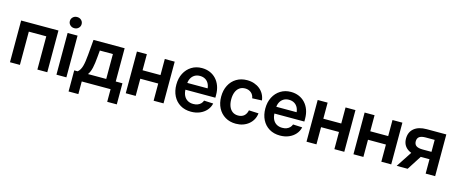

<svg xmlns="http://www.w3.org/2000/svg" viewBox="-48 -1452 5536 2323"><g transform="rotate(15 2720.0 -290.5)"><path d="M524.4 -522.5V0H400.4V-416.5H181.6V0H57.1V-522.5Z M639.2 0V-522.5H763.7V0ZM701.7 -599.1Q670.4 -599.1 649.2 -619.4Q627.9 -639.6 627.9 -668.9Q627.9 -698.7 649.2 -718.8Q670.4 -738.8 701.2 -738.8Q732.9 -738.8 754.2 -718.8Q775.4 -698.7 775.4 -668.9Q775.4 -639.6 754.2 -619.4Q732.9 -599.1 701.7 -599.1Z M833.5 158.2V-106H876.5Q893.6 -119.6 905.5 -140.1Q917.5 -160.6 925.3 -188.5Q933.1 -216.3 938.2 -252.2Q943.4 -288.1 947.3 -333L963.4 -522.5H1353.5V-106H1437.5V158.2H1317.4V0H956.1V158.2ZM1005.9 -106H1234.4V-418H1070.8L1063 -333Q1056.6 -253.9 1044.2 -197.8Q1031.7 -141.6 1005.9 -106Z M1889.2 -321.3V-215.3H1598.6V-321.3ZM1631.8 -522.5V0H1507.3V-522.5ZM1980.5 -522.5V0H1856.4V-522.5Z M2326.2 11.7Q2248 11.7 2190.7 -22.9Q2133.3 -57.6 2102.3 -118.9Q2071.3 -180.2 2071.3 -259.8Q2071.3 -339.8 2103 -401.4Q2134.8 -462.9 2190.9 -498Q2247.1 -533.2 2320.3 -533.2Q2375 -533.2 2420.2 -514.4Q2465.3 -495.6 2498.5 -460.2Q2531.7 -424.8 2550 -375Q2568.4 -325.2 2568.4 -263.2V-228.5H2123V-313.5H2505.9L2450.2 -290Q2450.2 -334.5 2434.8 -366.9Q2419.4 -399.4 2390.6 -417.2Q2361.8 -435.1 2321.8 -435.1Q2282.2 -435.1 2253.4 -417Q2224.6 -398.9 2209 -366.9Q2193.4 -335 2193.4 -292V-237.3Q2193.4 -191.4 2209.5 -157.2Q2225.6 -123 2255.9 -104.5Q2286.1 -85.9 2328.6 -85.9Q2358.9 -85.9 2382.6 -95Q2406.2 -104 2422.4 -120.6Q2438.5 -137.2 2445.8 -159.2L2561.5 -153.8Q2550.8 -105 2518.1 -67.6Q2485.4 -30.3 2436 -9.3Q2386.7 11.7 2326.2 11.7Z M2887.2 11.7Q2811 11.7 2753.7 -22.7Q2696.3 -57.1 2664.6 -118.4Q2632.8 -179.7 2632.8 -260.3Q2632.8 -340.8 2664.6 -402.3Q2696.3 -463.9 2753.7 -498.5Q2811 -533.2 2887.2 -533.2Q2935.1 -533.2 2975.6 -519.3Q3016.1 -505.4 3047.1 -480Q3078.1 -454.6 3097.2 -419.7Q3116.2 -384.8 3121.6 -342.3L3001 -336.9Q2997.6 -357.9 2988.3 -375Q2979 -392.1 2964.6 -404.3Q2950.2 -416.5 2931.2 -423.3Q2912.1 -430.2 2888.7 -430.2Q2847.2 -430.2 2818.1 -408.9Q2789.1 -387.7 2773.9 -349.6Q2758.8 -311.5 2758.8 -260.3Q2758.8 -209.5 2773.9 -171.4Q2789.1 -133.3 2818.1 -112.3Q2847.2 -91.3 2888.7 -91.3Q2912.6 -91.3 2931.4 -97.9Q2950.2 -104.5 2964.1 -116.9Q2978 -129.4 2987.1 -147Q2996.1 -164.6 3000.5 -186L3121.6 -180.7Q3117.2 -138.2 3098.1 -103.3Q3079.1 -68.4 3048.1 -42.5Q3017.1 -16.6 2976.1 -2.4Q2935.1 11.7 2887.2 11.7Z M3440.9 11.7Q3362.8 11.7 3305.4 -22.9Q3248 -57.6 3217 -118.9Q3186 -180.2 3186 -259.8Q3186 -339.8 3217.8 -401.4Q3249.5 -462.9 3305.7 -498Q3361.8 -533.2 3435.1 -533.2Q3489.7 -533.2 3534.9 -514.4Q3580.1 -495.6 3613.3 -460.2Q3646.5 -424.8 3664.8 -375Q3683.1 -325.2 3683.1 -263.2V-228.5H3237.8V-313.5H3620.6L3564.9 -290Q3564.9 -334.5 3549.6 -366.9Q3534.2 -399.4 3505.4 -417.2Q3476.6 -435.1 3436.5 -435.1Q3397 -435.1 3368.2 -417Q3339.4 -398.9 3323.7 -366.9Q3308.1 -335 3308.1 -292V-237.3Q3308.1 -191.4 3324.2 -157.2Q3340.3 -123 3370.6 -104.5Q3400.9 -85.9 3443.4 -85.9Q3473.6 -85.9 3497.3 -95Q3521 -104 3537.1 -120.6Q3553.2 -137.2 3560.5 -159.2L3676.3 -153.8Q3665.5 -105 3632.8 -67.6Q3600.1 -30.3 3550.8 -9.3Q3501.5 11.7 3440.9 11.7Z M4153.3 -321.3V-215.3H3862.8V-321.3ZM3896 -522.5V0H3771.5V-522.5ZM4244.6 -522.5V0H4120.6V-522.5Z M4741.2 -321.3V-215.3H4450.7V-321.3ZM4483.9 -522.5V0H4359.4V-522.5ZM4832.5 -522.5V0H4708.5V-522.5Z M5382.8 0H5263.7V-422.4H5152.3Q5097.7 -422.4 5072.3 -404.1Q5046.9 -385.7 5046.9 -346.7Q5046.9 -308.6 5073 -290.5Q5099.1 -272.5 5154.8 -272.5H5314V-180.2H5141.6Q5038.1 -180.2 4981.2 -224.6Q4924.3 -269 4924.3 -348.1Q4924.3 -430.2 4980 -476.3Q5035.6 -522.5 5137.2 -522.5H5382.8ZM5038.1 0H4900.9L5054.2 -233.4H5188Z"/></g></svg>

Font: Inter 28pt SemiBold
Style: Regular
Weight: 600
Designer: Rasmus Andersson
Foundry: rsms
Version: Version 4.001;git-66647c0bb